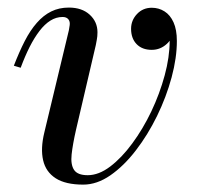

<svg xmlns="http://www.w3.org/2000/svg" viewBox="-20 -490 546 520"><path d="M205.5 10Q157.5 10 130.8 -7.2Q104 -24.5 96.8 -56Q89.5 -87.5 100 -131L166.5 -408Q167 -412.5 168 -417.2Q169 -422 169 -426Q169 -434 164 -439Q159 -444 149.5 -444Q132 -444 116.5 -434.2Q101 -424.5 87 -406.2Q73 -388 60.2 -362.8Q47.5 -337.5 36 -306.5L17.5 -312Q32 -349.5 47 -378.8Q62 -408 79.8 -428.2Q97.5 -448.5 118.8 -459Q140 -469.5 166.5 -469.5Q202 -469.5 223 -450.2Q244 -431 244 -402.5Q244 -391.5 242.2 -382.5Q240.5 -373.5 239.5 -368L186 -139Q177 -99.5 174 -72Q171 -44.5 180.5 -30Q190 -15.5 217.5 -15.5Q247.5 -15.5 278.5 -39Q309.5 -62.5 338.2 -101.5Q367 -140.5 389.8 -188.2Q412.5 -236 426 -285.8Q439.5 -335.5 439.5 -379Q439.5 -404 432.8 -419.2Q426 -434.5 415 -441.8Q404 -449 391 -449V-468Q407 -468 420.5 -461.2Q434 -454.5 442 -442Q450 -429.5 450 -412Q450 -388 432.2 -371.5Q414.5 -355 391 -355Q365 -355 350 -370.5Q335 -386 335 -412Q335 -435 351 -452Q367 -469 391 -469Q410 -469 425.5 -459.2Q441 -449.5 450 -429.5Q459 -409.5 459 -379Q459 -333.5 444.8 -280.5Q430.5 -227.5 405.5 -176.2Q380.5 -125 348 -82.8Q315.5 -40.5 279 -15.2Q242.5 10 205.5 10Z"/></svg>

Font: Bodoni Moda 11pt
Style: Italic
Weight: 400
Italic angle: -13°
Version: Version 2.004